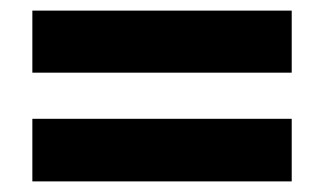

<svg xmlns="http://www.w3.org/2000/svg" viewBox="-20 -599 612 362"><path d="M41 -462V-579H530V-462ZM41 -257V-375H530V-257Z"/></svg>

Font: Noto Sans Telugu UI ExtraBold
Style: Regular
Weight: 800
Designer: Jelle Bosma - Monotype Design Team
Foundry: Monotype Imaging Inc.
Version: Version 2.005; ttfautohint (v1.8.4.7-5d5b)